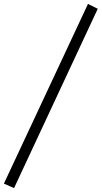

<svg xmlns="http://www.w3.org/2000/svg" viewBox="-61 -741 521 984"><path d="M11 223 -41 200 390 -721 440 -696Z"/></svg>

Font: Ysabeau Infant
Style: Italic
Weight: 400
Italic angle: -12°
Designer: Christian Thalmann (Catharsis Fonts)
Version: Version 2.001;gftools[0.9.30]; featfreeze: ss01,ss02,lnum